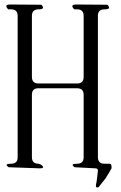

<svg xmlns="http://www.w3.org/2000/svg" viewBox="-20 -774 540 855"><path d="M312.5 -29.3Q290 -44.9 323.2 -44.9Q352.5 -44.9 352.5 -74.2V-351.6Q352.5 -380.9 323.2 -380.9H150.4Q122.1 -380.9 122.1 -351.6V-74.2Q122.1 -44.9 151.4 -44.9L162.1 -41Q184.6 -24.4 156.2 -24.4L18.6 -29.3Q-3.9 -44.9 29.3 -44.9Q58.6 -44.9 58.6 -73.2V-703.1Q58.6 -732.4 29.3 -732.4H16.6Q-3.9 -753.9 25.4 -753.9L164.1 -752.9Q184.6 -732.4 151.4 -732.4Q122.1 -732.4 122.1 -703.1V-431.6Q122.1 -402.3 151.4 -402.3H324.2Q352.5 -402.3 352.5 -431.6V-703.1Q352.5 -732.4 323.2 -732.4H310.5Q290 -753.9 319.3 -753.9L458 -752.9Q478.5 -732.4 445.3 -732.4Q416 -732.4 416 -704.1V-74.2Q416 -44.9 445.3 -44.9H467.8Q478.5 -44.9 476.6 -24.4L467.8 -8.8L449.2 21.5L418.9 59.6Q405.3 64.5 407.2 49.8L410.2 34.2L412.1 21.5L416 -13.7Q416 -24.4 405.3 -24.4Z"/></svg>

Font: B2 Hana
Style: Regular
Weight: 500
Version: 2020-08-05; (max)